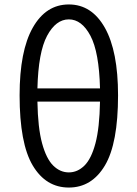

<svg xmlns="http://www.w3.org/2000/svg" viewBox="-20 -829 617 862"><path d="M289 13Q186 13 127 -86Q68 -185 68 -401Q68 -600 127 -704.5Q186 -809 289 -809Q392 -809 451 -704Q510 -599 510 -401Q510 -185 451 -86Q392 13 289 13ZM289 -55Q328 -55 359 -85.5Q390 -116 408.5 -185.5Q427 -255 429 -373H148Q150 -255 169 -185.5Q188 -116 219 -85.5Q250 -55 289 -55ZM148 -432H429Q425 -595 386 -668.5Q347 -742 289 -742Q231 -742 191.5 -668.5Q152 -595 148 -432Z"/></svg>

Font: Chiron GoRound TC N
Style: Regular
Weight: 350
Designer: Ryoko NISHIZUKA 西塚涼子 (kana, bopomofo & ideographs); Paul D. Hunt (Latin, Greek & Cyrillic); Sandoll Communications 산돌커뮤니
Foundry: Adobe
Version: Version 1.000;hotconv 1.1.1;makeotfexe 2.6.0